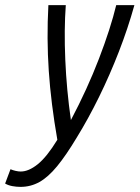

<svg xmlns="http://www.w3.org/2000/svg" viewBox="-109 -542 545 750"><path d="M-29 188Q-45 188 -61 185Q-77 182 -89 175L-68 119Q-59 123 -48 125.5Q-37 128 -28 128Q3 128 38.5 99.5Q74 71 115 4Q90 -139 81.5 -265Q73 -391 80 -522H148Q141 -427 146 -309Q151 -191 168 -73Q232 -194 277.5 -312.5Q323 -431 345 -522H416Q391 -432 355.5 -340.5Q320 -249 278 -163.5Q236 -78 191 -5Q149 65 114 107.5Q79 150 45 169Q11 188 -29 188Z"/></svg>

Font: Ubuntu Sans Condensed
Style: Italic
Weight: 400
Width: 3
Italic angle: -13.5°
Designer: Dalton Maag Ltd
Foundry: Dalton Maag Ltd
Version: Version 1.006; ttfautohint (v1.8.4.7-5d5b)